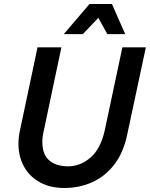

<svg xmlns="http://www.w3.org/2000/svg" viewBox="-20 -926 747 957"><path d="M72 -210Q72 -226 74 -244Q76 -262 81 -283L167 -690H286L199 -278Q195 -262 193 -246.5Q191 -231 191 -219Q191 -156 225.5 -126.5Q260 -97 319 -97Q381 -97 431.5 -141Q482 -185 502 -276L590 -690H707L614 -255Q595 -164 549 -105Q503 -46 439 -17.5Q375 11 300 11Q231 11 179.5 -17Q128 -45 100 -95Q72 -145 72 -210ZM298 -756 426 -906H538L604 -756H515L470 -837L393 -756Z"/></svg>

Font: Radio Canada Medium
Style: Italic
Weight: 500
Italic angle: -12°
Designer: Charles Daoud, Etienne Aubert Bonn, Alexandre Saumier Demers, Jacques Le Bailly
Foundry: Radio-Canada
Version: Version 2.104; ttfautohint (v1.8.4.7-5d5b);gftools[0.9.28.de